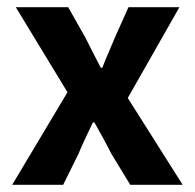

<svg xmlns="http://www.w3.org/2000/svg" viewBox="-20 -515 543 535"><path d="M14 0 168 -258 24 -495H170L218 -410Q228 -390 239 -368.5Q250 -347 261 -326H265Q273 -347 282.5 -368.5Q292 -390 300 -410L338 -495H480L336 -242L489 0H343L290 -87Q279 -109 267 -131Q255 -153 243 -174H239Q229 -153 218.5 -131Q208 -109 199 -87L156 0Z"/></svg>

Font: Assistant ExtraLight
Style: Bold
Weight: 700
Version: Version 3.000